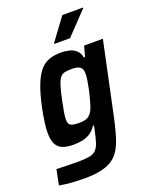

<svg xmlns="http://www.w3.org/2000/svg" viewBox="-178 -804 861 1095"><g transform="rotate(-20 252.5 -256.5)"><path d="M142 203Q114 203 85 201.5Q56 200 30.5 197Q5 194 -11 191L8 98Q32 99 54.5 99.5Q77 100 97.5 100.5Q118 101 136 101Q179 101 205 96.5Q231 92 246 78Q261 64 270 37.5Q279 11 288 -33Q290 -41 291.5 -48.5Q293 -56 294 -63H288Q272 -38 250.5 -24Q229 -10 203.5 -4.5Q178 1 149 1Q108 1 82 -9.5Q56 -20 43.5 -45Q31 -70 31 -113Q31 -140 36 -176Q41 -212 50 -257Q66 -333 85 -383.5Q104 -434 127.5 -463.5Q151 -493 183 -505.5Q215 -518 258 -518Q283 -518 307 -512.5Q331 -507 349 -491.5Q367 -476 373 -447H380L397 -510H511L416 -62Q404 -7 391 37Q378 81 360 112.5Q342 144 314.5 163.5Q287 183 245 193Q203 203 142 203ZM222 -105Q242 -105 256.5 -108.5Q271 -112 281.5 -121Q292 -130 300 -143Q306 -153 312.5 -173Q319 -193 325.5 -217.5Q332 -242 337.5 -268Q343 -294 346.5 -316.5Q350 -339 350 -354Q351 -385 335.5 -397Q320 -409 287 -409Q259 -409 241.5 -405Q224 -401 213 -386.5Q202 -372 192.5 -341Q183 -310 172 -257Q164 -219 159.5 -192.5Q155 -166 155 -149Q155 -130 162 -120.5Q169 -111 183.5 -108Q198 -105 222 -105ZM240 -577 241 -582 340 -716H465L464 -711L336 -577Z"/></g></svg>

Font: Saira SemiCondensed SemiBold
Style: Italic
Weight: 600
Width: 4
Italic angle: -12°
Designer: Hector Gatti with collaboration of the Omnibus-Type team
Foundry: Omnibus-Type
Version: Version 1.101